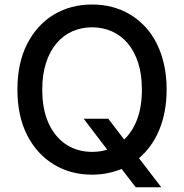

<svg xmlns="http://www.w3.org/2000/svg" viewBox="-20 -757 808 843"><path d="M99.1 -563.9Q120.4 -605.8 149.9 -638.1Q179.3 -670.5 215.7 -692.5Q252.1 -714.5 294.6 -725.9Q337 -737.2 384.2 -737.2Q478.7 -737.2 552.6 -692.5Q589.5 -670.1 619 -637.8Q648.4 -605.5 669 -563.9Q689.6 -522.4 700.6 -472.1Q711.6 -421.9 711.6 -363.6Q711.6 -313.6 703.3 -269.2Q695 -224.8 679.2 -186.8Q663.4 -148.8 641 -117.5Q618.6 -86.3 590.2 -62.5L688.2 65.3H576L513.8 -15.3Q452.1 9.9 384.2 9.9Q337.4 9.9 294.9 -1.4Q252.5 -12.8 216.1 -35Q179.7 -57.2 150 -89.5Q120.4 -121.8 99.1 -163.7Q56.5 -247.5 56.5 -363.6Q56.5 -480.5 99.1 -563.9ZM165.5 -363.6Q165.5 -275.6 194.2 -214.1Q223 -152.7 272.2 -121.4Q321.4 -90.2 384.2 -90.2Q421.2 -90.2 450.6 -100.1L347.3 -235.8H455.3L525.2 -144.5Q561.8 -179 582.4 -233.7Q603 -288.4 603 -363.6Q603 -430.4 586.5 -481.4Q570 -532.3 540.7 -566.9Q511.4 -601.6 471.2 -619.3Q431.1 -637.1 384.2 -637.1Q337.4 -637.1 297.4 -619.3Q257.5 -601.6 228.2 -566.9Q198.9 -532.3 182.2 -481.4Q165.5 -430.4 165.5 -363.6Z"/></svg>

Font: Inter P Medium
Style: Regular
Weight: 500
Designer: Rasmus Andersson
Foundry: rsms
Version: Version 3.018;git-588b23468